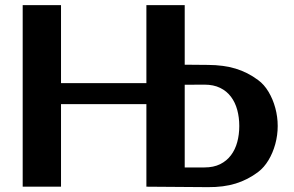

<svg xmlns="http://www.w3.org/2000/svg" viewBox="-20 -738 1164 759"><path d="M69.7 0V-717.6H221.2V-323.3L91.1 -409.3H687.1L558.7 -323.3V-717.6H710.2V0H558.7V-412.3L687.1 -326.4H91.1L221.2 -412.3V0ZM577.1 -75.6 788.1 -76.1Q824.1 -76.1 850.1 -88.9Q876.1 -101.8 893 -124.3Q909.9 -146.7 917.9 -176.4Q925.9 -206 925.9 -239.9Q925.9 -273.8 917.9 -303.4Q909.9 -333.1 893 -355.6Q876.1 -378.1 850.1 -390.7Q824.1 -403.4 788.1 -403.4L667.9 -402.7L634 -482.9L801.9 -481.4Q863.9 -481.1 911.5 -466.7Q959.2 -452.3 1000.6 -421.3Q1024.2 -404.1 1041.5 -375.1Q1058.8 -346.2 1068.3 -311.2Q1077.8 -276.2 1077.8 -239.9Q1077.8 -203.6 1068.2 -168.4Q1058.6 -133.3 1041.3 -104.7Q1024 -76 1000.6 -58.2Q959.7 -27.3 911.8 -12.5Q863.9 2.3 801.9 1.8L558.7 0Z"/></svg>

Font: Russolo 10pt ExtraLight
Style: Regular
Weight: 200
Designer: Micah Stupak-Hahn
Version: Version 1.000